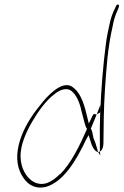

<svg xmlns="http://www.w3.org/2000/svg" viewBox="-20 -761 558 867"><path d="M72 -133C49 -63 56 -10 77 28C96 63 129 96 187 83C267 60 324 -36 368 -129L380 -151L387 -129C393 -106 406 -75 423 -75L411 -115C408 -123 404 -132 401 -141V-143C398 -156 397 -171 390 -180L417 -245L413 -243C412 -245 412 -245 409 -246C402 -247 401 -245 394 -230L381 -203L375 -228C363 -279 349 -334 315 -362C275 -402 216 -352 174 -302C135 -255 95 -201 72 -133ZM73 -51C71 -107 99 -166 125 -211C152 -257 186 -306 226 -336C248 -354 281 -369 304 -349C326 -332 341 -293 347 -263L359 -217C363 -203 366 -188 373 -179C341 -106 301 -23 252 25H251C217 57 180 84 133 61C98 42 74 -3 73 -51ZM473 -644C468 -621 462 -594 458 -562C445 -462 437 -358 433 -263L432 -236C431 -197 430 -160 431 -126V-77C440 -81 446 -93 447 -111C448 -187 448 -271 454 -358C460 -447 466 -545 489 -644C493 -667 499 -686 505 -701L515 -724C518 -734 519 -738 514 -740C510 -743 504 -737 501 -727C488 -701 480 -680 473 -644ZM417 -245C423 -248 432 -253 432 -253C432 -256 433 -259 433 -263V-287ZM423 -75 433 -59 431 -77C429 -76 426 -75 424 -75Z"/></svg>

Font: Stray Cat
Style: ExLtObl
Weight: 200
Version: Version 1.0